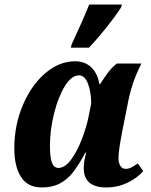

<svg xmlns="http://www.w3.org/2000/svg" viewBox="-20 -816 664 846"><path d="M43 -162Q43 -264 80.5 -352.5Q118 -441 179.5 -493.5Q241 -546 311 -546Q354 -546 382 -519.5Q410 -493 418 -445H421Q442 -478 458 -499Q474 -520 495 -536H603Q579 -488 565 -446Q551 -404 540 -345L519 -239Q502 -152 502 -119Q502 -98 510.5 -85Q519 -72 533 -72Q546 -72 557.5 -77.5Q569 -83 587 -96L611 -62Q584 -31 541 -10.5Q498 10 449 10Q349 10 349 -75Q349 -107 360 -143H356Q328 -91 303 -58.5Q278 -26 244.5 -8Q211 10 164 10Q102 10 72.5 -36.5Q43 -83 43 -162ZM369 -296 382 -361Q381 -414 367 -449Q353 -484 328 -484Q295 -484 265.5 -436Q236 -388 218 -315Q200 -242 200 -173Q200 -122 209 -99Q218 -76 237 -76Q267 -76 294.5 -114.5Q322 -153 341.5 -205Q361 -257 369 -296ZM296 -621Q345 -726 373 -796H517L514 -784Q489 -745 449.5 -695.5Q410 -646 372 -606H292Z"/></svg>

Font: Noto Serif NarrowExtraBold
Style: Italic
Weight: 800
Width: 4
Italic angle: -12°
Designer: Monotype Design Team
Foundry: Monotype Imaging Inc.
Version: Version 1.001